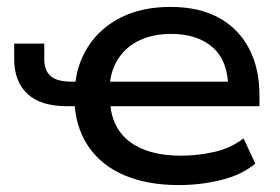

<svg xmlns="http://www.w3.org/2000/svg" viewBox="-20 -526 809 555"><path d="M497 9Q405 9 338 -20Q271 -49 234 -105Q197 -161 195 -238L212 -219H174Q97 -219 59 -255Q21 -291 21 -355V-400H108V-355Q108 -322 126.5 -306Q145 -290 186 -290H216L196 -268Q200 -337 234.5 -391Q269 -445 329.5 -475.5Q390 -506 473 -506Q555 -506 612 -475Q669 -444 699.5 -386.5Q730 -329 730 -250V-219H284L298 -234Q302 -156 355.5 -116Q409 -76 503 -76Q552 -76 600 -87Q648 -98 684 -126L718 -53Q678 -20 618.5 -5.5Q559 9 497 9ZM474 -428Q423 -428 383.5 -409.5Q344 -391 321 -355Q298 -319 296 -267L283 -290H660L640 -268Q640 -348 596 -388Q552 -428 474 -428Z"/></svg>

Font: Nunito Sans 7pt SemiExpanded Medium
Style: Regular
Weight: 500
Width: 6
Designer: Vernon Adams
Foundry: Vernon Adams
Version: Version 3.101;gftools[0.9.27]